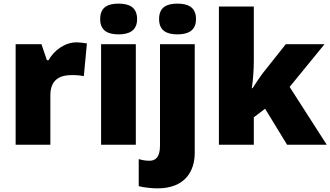

<svg xmlns="http://www.w3.org/2000/svg" viewBox="-20 -796 1817 1056"><path d="M400 -563C337 -563 277 -519 247 -465H238L208 -553H66V0H257V-272C257 -372 328 -383 376 -383C411 -383 428 -380 441 -377L458 -557C447 -559 421 -563 400 -563Z M632 -776C576 -776 531 -759 531 -691C531 -625 576 -607 632 -607C687 -607 734 -625 734 -691C734 -759 687 -776 632 -776ZM727 -553H536V0H727Z M855 -691C855 -625 900 -607 956 -607C1011 -607 1058 -625 1058 -691C1058 -759 1011 -776 956 -776C900 -776 855 -759 855 -691ZM846 240C998 240 1051 145 1051 45V-553H860V5C860 72 833 88 802 88C780 88 764 85 743 79V228C769 235 815 240 846 240Z M1376 -461V-760H1184V0H1376V-151L1438 -198L1559 0H1777L1573 -318L1765 -553H1552L1428 -397C1410 -374 1384 -334 1369 -311H1365C1372 -356 1376 -416 1376 -461Z"/></svg>

Font: Noto Sans Myanmar UI Black
Style: Regular
Weight: 900
Designer: Monotype Design Team
Foundry: Monotype Imaging Inc.
Version: Version 2.103